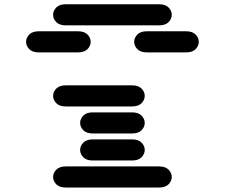

<svg xmlns="http://www.w3.org/2000/svg" viewBox="-20 -881 1040 888"><path d="M284.2 -13.7Q254.9 -13.7 240.2 -28.8Q225.6 -43.9 225.6 -62.5Q225.6 -81.1 240.2 -96.2Q254.9 -111.3 284.2 -111.3H715.8Q745.1 -111.3 759.8 -96.2Q774.4 -81.1 774.4 -62.5Q774.4 -43.9 759.8 -28.8Q745.1 -13.7 715.8 -13.7ZM409.2 -138.7Q379.9 -138.7 365.2 -153.8Q350.6 -168.9 350.6 -187.5Q350.6 -206.1 365.2 -221.2Q379.9 -236.3 409.2 -236.3H590.8Q620.1 -236.3 634.8 -221.2Q649.4 -206.1 649.4 -187.5Q649.4 -168.9 634.8 -153.8Q620.1 -138.7 590.8 -138.7ZM409.2 -263.7Q379.9 -263.7 365.2 -278.8Q350.6 -293.9 350.6 -312.5Q350.6 -331.1 365.2 -346.2Q379.9 -361.3 409.2 -361.3H590.8Q620.1 -361.3 634.8 -346.2Q649.4 -331.1 649.4 -312.5Q649.4 -293.9 634.8 -278.8Q620.1 -263.7 590.8 -263.7ZM284.2 -388.7Q254.9 -388.7 240.2 -403.8Q225.6 -418.9 225.6 -437.5Q225.6 -456.1 240.2 -471.2Q254.9 -486.3 284.2 -486.3H590.8Q620.1 -486.3 634.8 -471.2Q649.4 -456.1 649.4 -437.5Q649.4 -418.9 634.8 -403.8Q620.1 -388.7 590.8 -388.7ZM159.2 -638.7Q129.9 -638.7 115.2 -653.8Q100.6 -668.9 100.6 -687.5Q100.6 -706.1 115.2 -721.2Q129.9 -736.3 159.2 -736.3H340.8Q370.1 -736.3 384.8 -721.2Q399.4 -706.1 399.4 -687.5Q399.4 -668.9 384.8 -653.8Q370.1 -638.7 340.8 -638.7ZM659.2 -638.7Q629.9 -638.7 615.2 -653.8Q600.6 -668.9 600.6 -687.5Q600.6 -706.1 615.2 -721.2Q629.9 -736.3 659.2 -736.3H840.8Q870.1 -736.3 884.8 -721.2Q899.4 -706.1 899.4 -687.5Q899.4 -668.9 884.8 -653.8Q870.1 -638.7 840.8 -638.7ZM284.2 -763.7Q254.9 -763.7 240.2 -778.8Q225.6 -793.9 225.6 -812.5Q225.6 -831.1 240.2 -846.2Q254.9 -861.3 284.2 -861.3H715.8Q745.1 -861.3 759.8 -846.2Q774.4 -831.1 774.4 -812.5Q774.4 -793.9 759.8 -778.8Q745.1 -763.7 715.8 -763.7Z"/></svg>

Font: Sixtyfour Normal
Style: Regular
Weight: 400
Monospace: yes
Designer: Jens Kutilek
Foundry: Jens Kutilek
Version: Version 2.000